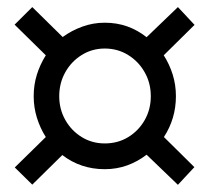

<svg xmlns="http://www.w3.org/2000/svg" viewBox="-20 -633 587 542"><path d="M482.2 -111.3 393.8 -196.3Q369.1 -177.1 339.3 -166.2Q309.5 -155.4 275.7 -155.4Q207.8 -155.4 155.9 -195.3L71.1 -111.8L21.7 -160.3L109.3 -246.2Q93.5 -270.8 84.3 -300.2Q75.1 -329.7 75.1 -361.4Q75.1 -393.2 84 -422Q93 -450.9 109.3 -476.9L21.2 -563.4L71.1 -613L157 -528.5Q181.7 -546.7 212.2 -557.8Q242.7 -568.9 275.7 -568.9Q309.6 -568.9 339.1 -558.5Q368.6 -548 393.8 -528L482.2 -613L529.2 -562.8L442.2 -476.9Q458.2 -452.1 467.4 -422.9Q476.6 -393.6 476.6 -361.4Q476.6 -298.3 442.7 -246.2L528.7 -161.2ZM275.7 -228.1Q312.7 -228.1 342 -246Q371.3 -263.9 388.5 -294.1Q405.7 -324.3 405.7 -361.4Q405.7 -398.7 388.3 -429.2Q371 -459.7 341.6 -477.8Q312.1 -496 275.7 -496Q240 -496 210.8 -477.8Q181.5 -459.7 164.4 -429.2Q147.2 -398.7 147.2 -361.4Q147.2 -324.6 164.4 -294.3Q181.5 -264 210.8 -246Q240 -228.1 275.7 -228.1Z"/></svg>

Font: Comme
Style: Regular
Weight: 400
Designer: Vernon Adams
Foundry: Vernon Adams
Version: Version 1.000;gftools[0.9.27]